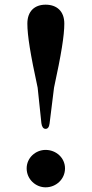

<svg xmlns="http://www.w3.org/2000/svg" viewBox="-20 -780 392 821"><path d="M141 -405 157 -253C159 -238 165 -229 175 -229C184 -229 190 -236 192 -252L211 -405C242 -548 255 -628 255 -679C255 -733 222 -760 175 -760C129 -760 97 -733 97 -679C97 -628 110 -548 141 -405ZM94 -60C94 -14 132 21 175 21C220 21 258 -14 258 -60C258 -105 220 -139 175 -139C132 -139 94 -105 94 -60Z"/></svg>

Font: 寒蝉锦书宋Pro Soft
Style: Regular
Weight: 700
Designer: 寒蝉锦书宋{Warren} 思源宋体{Ryoko NISHIZUKA 西塚涼子 (kana & ideographs); Frank Grießhammer (Latin, Greek & Cyrillic); Wenlong ZHANG 
Foundry: Adobe & ChillType
Version: Version 2.000;Glyphs 3.1.1 (3135)